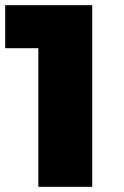

<svg xmlns="http://www.w3.org/2000/svg" viewBox="-42 -721 477 741"><path d="M-22 -701H314V0H106V-535H-22Z"/></svg>

Font: #9Slide03 Montserrat ExtraBold
Style: Regular
Weight: 800
Designer: Julieta Ulanovsky
Foundry: Julieta Ulanovsky
Version: Version 6.001